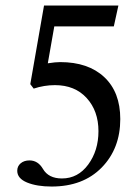

<svg xmlns="http://www.w3.org/2000/svg" viewBox="-20 -665 509 696"><path d="M167 11.2Q113.8 11.2 78.1 -3.4Q42.5 -18.1 42.5 -45.9Q42.5 -62.5 54.9 -73Q67.4 -83.5 86.9 -83.5Q117.7 -83.5 135.7 -52.7Q155.8 -18.1 204.6 -18.1Q262.7 -18.1 299.8 -68.6Q336.9 -119.1 336.9 -189.5Q336.9 -262.7 294.2 -309.6Q251.5 -356.4 179.2 -356.4Q140.1 -356.4 102.1 -343.8L89.8 -359.9L139.6 -645H409.2L392.6 -569.3H176.8L153.3 -435.5Q180.7 -439.9 198.2 -439.9Q299.8 -439.9 357.9 -385.5Q416 -331.1 416 -233.4Q416 -126.5 348.6 -57.6Q281.2 11.2 167 11.2Z"/></svg>

Font: Elstob Medium
Style: Regular
Weight: 500
Designer: Peter S. Baker
Version: Version 1.015